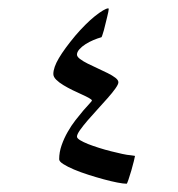

<svg xmlns="http://www.w3.org/2000/svg" viewBox="-20 -382 431 464"><path d="M306.2 -4.9Q306.2 -3.4 303.5 7.3Q300.8 18.1 297.4 30Q293.9 42 290.5 52Q287.1 62 286.1 62Q278.3 62 263.4 59.1Q248.5 56.2 230.5 51.3Q212.4 46.4 193.4 40.3Q174.3 34.2 158.7 27.6Q143.1 21 133.1 14.6Q123 8.3 123 2.9Q123 -14.2 128.9 -31Q134.8 -47.9 143.6 -63.2Q152.3 -78.6 162.6 -91.8Q172.9 -105 181.6 -115.2Q190.4 -125.5 196.3 -131.6Q202.1 -137.7 202.1 -139.2Q202.1 -141.1 195.3 -145Q188.5 -148.9 178 -153.6Q167.5 -158.2 155.5 -164.1Q143.6 -169.9 133.1 -176.3Q122.6 -182.6 115.7 -189.5Q108.9 -196.3 108.9 -203.1Q108.9 -218.8 122.3 -241.5Q135.7 -264.2 162.1 -295.9Q173.8 -309.6 186 -321.8Q198.2 -334 209.2 -342.8Q220.2 -351.6 228.8 -356.7Q237.3 -361.8 241.7 -361.8Q242.7 -361.8 242.7 -359.9Q242.7 -358.4 241.7 -353Q240.7 -347.7 238.8 -340.3Q236.8 -333 234.9 -324.5Q232.9 -315.9 231 -308.8Q229 -301.8 227.3 -296.9Q225.6 -292 225.1 -292Q216.3 -289.6 205.8 -285.2Q195.3 -280.8 186.5 -275.1Q177.7 -269.5 171.9 -262.9Q166 -256.3 166 -250Q166 -245.1 173.3 -239.5Q180.7 -233.9 191.9 -228.3Q203.1 -222.7 216.1 -216.8Q229 -210.9 240.2 -205.3Q251.5 -199.7 258.8 -194.1Q266.1 -188.5 266.1 -183.1Q266.1 -178.2 258.8 -168Q251.5 -157.7 240.2 -145Q229 -132.3 216.1 -118.2Q203.1 -104 191.9 -91.1Q180.7 -78.1 173.3 -67.6Q166 -57.1 166 -51.8Q166 -47.9 173.6 -43.2Q181.2 -38.6 192.9 -33.9Q204.6 -29.3 219.2 -24.7Q233.9 -20 248.5 -16.4Q263.2 -12.7 275.6 -10Q288.1 -7.3 295.9 -6.8Q302.7 -5.9 304.4 -5.6Q306.2 -5.4 306.2 -4.9Z"/></svg>

Font: Scheherazade
Style: Regular
Weight: 400
Designer: SIL International
Foundry: SIL International
Version: Version 2.100 (build 932/914)